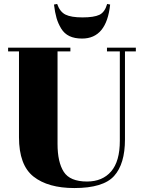

<svg xmlns="http://www.w3.org/2000/svg" viewBox="-20 -941 723 971"><path d="M420 -23Q498 -23 542 -74Q586 -125 586 -229V-681H521V-700H667V-681H612V-236Q612 -112 557 -51Q502 10 356 10Q223 10 149.5 -48Q76 -106 76 -247V-681H21V-700H336V-681H271V-213Q271 -121 302.5 -72Q334 -23 420 -23ZM253 -918 269 -921Q283 -881 311.5 -867Q340 -853 397 -853Q455 -853 482.5 -866Q510 -879 522 -921L537 -918Q519 -746 395 -746Q357 -746 331 -758.5Q305 -771 289.5 -796.5Q274 -822 266 -849.5Q258 -877 253 -918Z"/></svg>

Font: Abril Fatface
Style: Regular
Weight: 400
Designer: Veronika Burian, Jos Scaglione
Foundry: TypeTogether
Version: Version 1.001